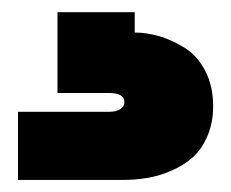

<svg xmlns="http://www.w3.org/2000/svg" viewBox="-20 -27 383 318"><path d="M203.1 -6.8V26.9Q223.1 26.9 243.9 33Q264.6 39.1 285.6 52Q306.6 64.9 319.8 90.1Q333 115.2 333 148.9Q333 176.3 323.7 198Q314.5 219.7 299.6 233.2Q284.7 246.6 264.6 255.4Q244.6 264.2 224.6 267.6Q204.6 271 183.1 271H9.8V158.2H160.2Q172.4 158.2 179.2 153.8Q186 149.4 186 142.1Q186 127 160.2 127H75.2V-6.8Z"/></svg>

Font: SVN-Poppins Black
Style: Regular
Weight: 900
Designer: Ninad Kale (Devanagari), Jonny Pinhorn (Latin)
Foundry: Indian Type Foundry
Version: Version 3.002 2017